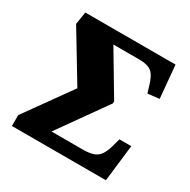

<svg xmlns="http://www.w3.org/2000/svg" viewBox="-159 -860 999 1010"><g transform="rotate(30 340.5 -355.0)"><path d="M41 0V-66L240 -344L65 -634L77 -710H625L643 -512L573 -504L561 -544Q545 -600 521 -619Q497 -638 447 -638H289L442 -381V-369L236 -79H425Q464 -79 488 -87Q512 -95 526.5 -114.5Q541 -134 552 -171L566 -222H638L612 0Z"/></g></svg>

Font: Literata 36pt ExtraBold
Style: Italic
Weight: 800
Italic angle: -2°
Designer: Latin by Veronika Burian and Jose Scaglione. Greek by Irene Vlachou. Cyrillic by Vera Evstafieva
Foundry: TypeTogether
Version: Version 3.002